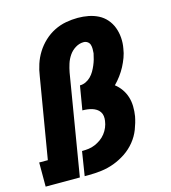

<svg xmlns="http://www.w3.org/2000/svg" viewBox="-110 -832 821 922"><g transform="rotate(-15 300.0 -371.5)"><path d="M3 0V-120H46L113 -520Q117 -549 126.5 -578Q136 -607 152.5 -633.5Q169 -660 192.5 -682Q216 -704 244 -718Q272 -732 302 -737.5Q332 -743 361 -743Q388 -743 414 -738Q440 -733 462.5 -721.5Q485 -710 501.5 -691Q518 -672 527 -648Q536 -624 538 -597Q540 -570 535 -544Q532 -522 524 -500.5Q516 -479 505.5 -459Q495 -439 480.5 -419.5Q466 -400 450 -384Q468 -370 481 -351.5Q494 -333 501 -311Q508 -289 508.5 -264Q509 -239 505 -215Q499 -184 487 -153Q475 -122 453.5 -95.5Q432 -69 403.5 -50Q375 -31 344 -19.5Q313 -8 281 -4Q249 0 217 0H197L216 -120H217Q233 -120 249 -122Q265 -124 280.5 -130.5Q296 -137 310 -147Q324 -157 334.5 -170.5Q345 -184 351.5 -199.5Q358 -215 360 -231Q362 -243 360.5 -255Q359 -267 352.5 -276.5Q346 -286 336.5 -292Q327 -298 316 -301.5Q305 -305 292.5 -306.5Q280 -308 268 -308L288 -427Q303 -427 317 -433.5Q331 -440 342 -451Q353 -462 360.5 -475Q368 -488 374 -502Q380 -516 384 -530Q388 -544 391 -559Q392 -569 392 -580.5Q392 -592 389 -601.5Q386 -611 377.5 -617Q369 -623 358 -623Q337 -623 317.5 -611Q298 -599 285.5 -580.5Q273 -562 266.5 -541.5Q260 -521 256 -500L173 0Z"/></g></svg>

Font: Iosevka Etoile Heavy Oblique
Style: Regular
Weight: 900
Italic angle: -9°
Designer: Belleve Invis
Foundry: Belleve Invis
Version: Version 15.5.2; ttfautohint (v1.8.4)